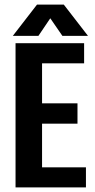

<svg xmlns="http://www.w3.org/2000/svg" viewBox="-20 -820 414 840"><path d="M164 -279V-88H356V0H48V-631H348V-543H164V-368H319V-279ZM200 -740 148 -663H36L142 -800H259L365 -663H253Z"/></svg>

Font: Teko Medium
Style: Regular
Weight: 500
Designer: Manushi Parikh, Jonny Pinhorn
Foundry: Indian Type Foundry
Version: Version 1.106;PS 1.0;hotconv 1.0.78;makeotf.lib2.5.61930; tt